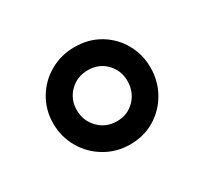

<svg xmlns="http://www.w3.org/2000/svg" viewBox="-74 -836 521 489"><g transform="rotate(-30 186.5 -592.0)"><path d="M187 -449Q147 -449 114 -468.5Q81 -488 62 -521Q43 -554 43 -593Q43 -632 62 -664.5Q81 -697 114 -716Q147 -735 187 -735Q228 -735 260 -716Q292 -697 310.5 -664.5Q329 -632 329 -593Q329 -554 310.5 -521Q292 -488 260 -468.5Q228 -449 187 -449ZM187 -517Q219 -517 240 -539Q261 -561 261 -593Q261 -624 240 -645.5Q219 -667 187 -667Q155 -667 133.5 -645.5Q112 -624 112 -593Q112 -561 133.5 -539Q155 -517 187 -517Z"/></g></svg>

Font: Instrument Sans SemiBold
Style: Regular
Weight: 600
Designer: Rodrigo Fuenzalida
Foundry: fragTYPE
Version: Version 1.000;gftools[0.9.28]